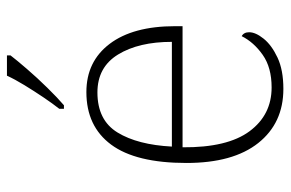

<svg xmlns="http://www.w3.org/2000/svg" viewBox="-158 -648 816 539"><g transform="rotate(-90 249.5 -378.0)"><path d="M270 10Q174 10 118 -60.5Q62 -131 62 -262Q62 -404 113.5 -473.5Q165 -543 261 -543Q347 -543 396.5 -477.5Q446 -412 446 -294V-273H106Q105 -147 151 -85Q197 -23 274 -23Q330 -23 365.5 -48Q401 -73 418 -107Q429 -101 429 -86Q429 -68 411 -45.5Q393 -23 358 -6.5Q323 10 270 10ZM402 -303Q402 -396 366.5 -454Q331 -512 260 -512Q182 -512 147.5 -455.5Q113 -399 108 -303ZM214 -619Q229 -638 246.5 -664Q264 -690 280.5 -717Q297 -744 307 -766H364V-756Q351 -739 326 -710Q301 -681 273 -652.5Q245 -624 224 -606H214Z"/></g></svg>

Font: Noto Serif Tamil ExtraLight
Style: Regular
Weight: 200
Designer: Indian Type Foundry, Tom Grace, and the Monotype Design Team
Foundry: Monotype Imaging Inc.
Version: Version 2.004; ttfautohint (v1.8.4.7-5d5b)